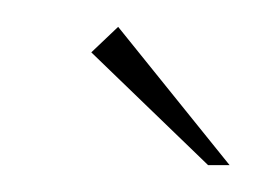

<svg xmlns="http://www.w3.org/2000/svg" viewBox="-20 -583 191 143"><path d="M135 -460 48 -544 68 -563 151 -460Z"/></svg>

Font: Genos Thin
Style: Italic
Weight: 100
Italic angle: -8°
Designer: Robert E. Leuschke
Foundry: Robert E. Leuschke
Version: Version 1.010